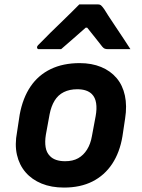

<svg xmlns="http://www.w3.org/2000/svg" viewBox="-20 -835 640 867"><path d="M340 -550Q394 -550 436.5 -532.5Q479 -515 506.5 -482.5Q534 -450 544 -403.5Q554 -357 545 -300L533 -220Q521 -147 486.5 -95Q452 -43 397.5 -15.5Q343 12 269 12Q212 12 168 -6Q124 -24 95.5 -57Q67 -90 56.5 -136Q46 -182 57 -239L69 -318Q83 -393 118 -444.5Q153 -496 209 -523Q265 -550 340 -550ZM329 -432Q294 -432 268 -419Q242 -406 226.5 -380.5Q211 -355 204 -319L187 -226Q182 -195 186 -170.5Q190 -146 205 -131Q216 -119 233.5 -113Q251 -107 274 -107Q309 -107 333 -120.5Q357 -134 373 -159.5Q389 -185 395 -220L412 -311Q418 -344 414 -369.5Q410 -395 395 -410Q384 -421 367.5 -426.5Q351 -432 329 -432ZM338 -815Q360 -815 381 -815Q402 -815 424 -815Q431 -815 436 -811Q441 -807 451 -793Q456 -784 469.5 -763.5Q483 -743 501 -716Q519 -689 537 -662Q555 -635 569 -613Q544 -613 519.5 -613Q495 -613 470 -613Q459 -613 453.5 -615Q448 -617 442 -624Q434 -635 412.5 -661.5Q391 -688 357 -731L402 -710H340L393 -733Q345 -690 313 -662.5Q281 -635 256 -613H157Q152 -613 150.5 -614Q149 -615 148 -617.5Q147 -620 147 -622Q148 -627 152 -631Q156 -635 171 -650Q184 -664 207 -686.5Q230 -709 256 -734Q282 -759 304 -781Q326 -803 338 -815Z"/></svg>

Font: RecMonoLinear Nerd Font Mono
Style: Bold Italic
Weight: 700
Italic angle: -10°
Monospace: yes
Version: Version 1.085; ttfautohint (v1.8.4.7-5d5b);Nerd Fonts 3.2.1